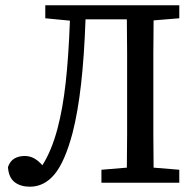

<svg xmlns="http://www.w3.org/2000/svg" viewBox="-20 -690 738 725"><path d="M151 -621V-670H657V-621L560 -613Q559 -550 559 -486.5Q559 -423 559 -359V-311Q559 -247 559 -183Q559 -119 560 -57L657 -49V0H363V-49L459 -57Q460 -120 460 -183.5Q460 -247 460 -311V-359Q460 -424 460 -488.5Q460 -553 459 -617H303Q298 -477 286 -371.5Q274 -266 254 -188Q225 -79 186 -32Q147 15 93 15Q58 15 35.5 -2Q13 -19 10 -59Q18 -82 34.5 -91.5Q51 -101 73 -101Q93 -101 109 -92Q125 -83 140 -66Q175 -121 197 -204Q217 -279 228 -377.5Q239 -476 244 -612Z"/></svg>

Font: Source Serif 4 SmText
Style: Regular
Weight: 400
Designer: Frank Grießhammer
Foundry: Adobe
Version: Version 4.005;hotconv 1.1.0;makeotfexe 2.6.0